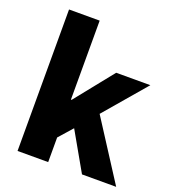

<svg xmlns="http://www.w3.org/2000/svg" viewBox="-143 -909 920 1019"><g transform="rotate(20 317.0 -399.5)"><path d="M72 0H245V-139L313 -216L436 0H629L414 -334L615 -569H422L249 -353H245V-799H72Z"/></g></svg>

Font: Noto Sans CJK Black
Style: Bold
Weight: 900
Designer: Ryoko NISHIZUKA (kana & ideographs); Paul D. Hunt (Latin, Greek & Cyrillic); Wenlong ZHANG (bopomofo); Sandoll Communica
Foundry: Adobe Systems Incorporated
Version: Version 1.000;PS 1;hotconv 1.0.78;makeotf.lib2.5.61930